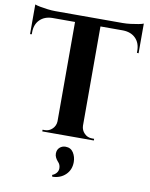

<svg xmlns="http://www.w3.org/2000/svg" viewBox="-102 -793 871 1115"><g transform="rotate(10 333.5 -235.0)"><path d="M409 -697V0H259V-697ZM654 -701V-659H14V-701ZM654 -662V-544L644 -545V-556Q644 -603 616.5 -630.5Q589 -658 542 -659V-662ZM654 -719V-690L532 -701Q554 -701 578.5 -704Q603 -707 624 -711Q645 -715 654 -719ZM262 -73V0H182V-10Q182 -10 188.5 -10Q195 -10 195 -10Q221 -10 239.5 -28.5Q258 -47 259 -73ZM406 -73H409Q410 -47 428.5 -28.5Q447 -10 473 -10Q473 -10 479.5 -10Q486 -10 486 -10V0H406ZM125 -662V-659Q79 -658 51.5 -630.5Q24 -603 24 -556V-545L14 -544V-662ZM14 -719Q24 -715 44.5 -711Q65 -707 90 -704Q115 -701 136 -701L14 -690ZM282 113Q282 90 296.5 77Q311 64 331 64Q362 64 377.5 88.5Q393 113 393 144Q393 190 362.5 219Q332 248 285 249L282 239Q298 233 307.5 221Q317 209 317 194Q317 184 313.5 174.5Q310 165 301 156Q293 147 287.5 136Q282 125 282 113Z"/></g></svg>

Font: Cinzel
Style: Bold
Weight: 700
Designer: Natanael Gama
Version: Version 2.000